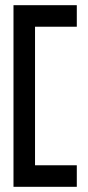

<svg xmlns="http://www.w3.org/2000/svg" viewBox="-20 -650 340 740"><path d="M32 70H276V-13H115V-547H276V-630H32Z"/></svg>

Font: Charger Pro
Style: Bd
Weight: 700
Designer: Jasper
Foundry: Cannot Into Space Fonts
Version: Version 1.09